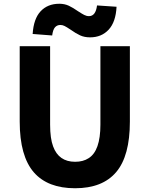

<svg xmlns="http://www.w3.org/2000/svg" viewBox="-20 -989 795 1023"><path d="M161 -70Q85 -157 85 -341V-743H247V-325Q247 -251 263 -209Q293 -127 380 -127Q423 -127 452 -146Q515 -185 515 -325V-743H672V-341Q672 -158 599 -72Q526 14 380 14Q235 14 161 -70ZM356 -831Q335 -845 324 -850.5Q313 -856 302 -856Q284 -856 273 -843.5Q262 -831 258 -800L154 -808Q159 -889 196.5 -929Q234 -969 296 -969Q324 -969 346.5 -958.5Q369 -948 396 -929Q416 -916 428.5 -909.5Q441 -903 454 -903Q490 -903 497 -960L601 -953Q597 -872 559 -831Q521 -790 460 -790Q430 -790 407 -800.5Q384 -811 356 -831Z"/></svg>

Font: Merged Yaku Han JP ExtraBold
Style: Regular
Weight: 800
Designer: Ryoko NISHIZUKA 西塚涼子 (kana, bopomofo & ideographs); Paul D. Hunt (Latin, Greek & Cyrillic); Sandoll Communications 산돌커뮤니
Foundry: Adobe
Version: Version 2.004